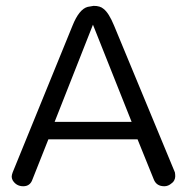

<svg xmlns="http://www.w3.org/2000/svg" viewBox="-20 -648 650 668"><path d="M588.5 -48.3Q589.7 -41.4 589.7 -34.5Q589.7 -27.6 586.2 -20.7Q582.8 -13.8 577 -10.3Q565.5 0 551.7 0Q524.1 0 514.9 -24.1L458.6 -163.2H148.3L93.1 -24.1Q85.1 0 60.9 0Q36.8 0 24.1 -20.7Q20.7 -27.6 20.7 -33.3Q20.7 -39.1 24.1 -48.3L232.2 -558.6Q255.2 -616.1 285.1 -624.1Q293.1 -625.3 305.7 -627.6Q328.7 -627.6 340.2 -617.2Q358.6 -603.4 377 -558.6ZM170.1 -224.1H437.9L303.4 -562.1Z"/></svg>

Font: Mallanna
Style: Regular
Weight: 400
Designer: Purushoth Kumar Guthula
Foundry: Andhrapradesh Society for Knowledge Networks
Version: Version 1.0.4; ttfautohint (vUNKNOWN) -l 7 -r 28 -G 50 -x 13